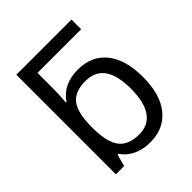

<svg xmlns="http://www.w3.org/2000/svg" viewBox="-210 -893 1036 1036"><g transform="rotate(-45 307.5 -375.0)"><path d="M338.9 -544.9C264.2 -544.9 209 -518.1 172.9 -464.8H168C171.4 -501.5 172.9 -538.6 172.9 -575.2V-686H505.9V-759.8H85V0H147.9C149.9 -6.3 155.8 -28.8 166 -67.9H172.9C208.5 -16.6 266.6 9.8 338.9 9.8C408.2 9.8 462.4 -14.6 501.5 -63C540.5 -111.3 560.1 -179.7 560.1 -268.1C560.1 -355.5 541 -423.3 502.4 -472.2C463.9 -520.5 409.7 -544.9 338.9 -544.9ZM324.2 -472.2C422.4 -472.2 469.2 -404.3 469.2 -269C469.2 -135.7 422.4 -63 326.2 -63C272 -63 232.9 -78.6 209 -110.4C185.1 -141.6 172.9 -193.8 172.9 -267.1V-271C172.9 -343.8 184.6 -395.5 208 -426.3C231.4 -457 270 -472.2 324.2 -472.2Z"/></g></svg>

Font: Noto Reveo Sans
Style: Regular
Weight: 400
Designer: Monotype Design team
Foundry: Monotype Imaging Inc.
Version: Version 1.04